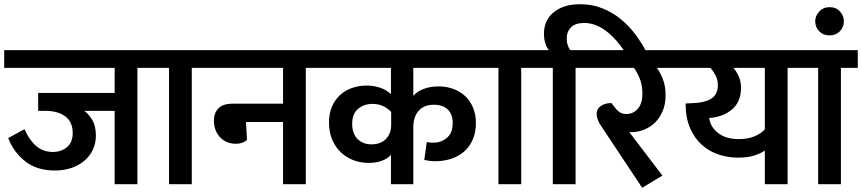

<svg xmlns="http://www.w3.org/2000/svg" viewBox="-30 -874 4090 911"><path d="M370 -348Q389 -335 407 -306Q425 -277 425 -231Q425 -194 410.5 -163.5Q396 -133 370 -111Q344 -89 308.5 -77Q273 -65 231 -65Q144 -65 89 -109Q34 -153 9 -219L86 -261Q110 -208 142.5 -180.5Q175 -153 221 -153Q260 -153 287.5 -175.5Q315 -198 315 -243Q315 -295 280 -321.5Q245 -348 186 -348H151V-433H514V-552H-10V-636H707V-552H622V0H514V-348Z M772 -552H687V-636H965V-552H880V0H772Z M1313 -382V-552H945V-636H1506V-552H1421V0H1313V-295H1137L1142 -210Q1138 -205 1123.5 -198.5Q1109 -192 1089 -192Q1043 -192 1014 -223Q985 -254 985 -302Q985 -338 1006.5 -360Q1028 -382 1073 -382Z M1826 -343Q1809 -361 1787 -371Q1765 -381 1737 -381Q1697 -381 1669 -357.5Q1641 -334 1641 -287Q1641 -240 1666.5 -214.5Q1692 -189 1734 -189Q1752 -189 1768.5 -194.5Q1785 -200 1797.5 -211Q1810 -222 1818 -240Q1826 -258 1826 -282ZM1931 0H1825V-140Q1812 -123 1784 -112Q1756 -101 1720 -101Q1682 -101 1648 -113.5Q1614 -126 1588 -150.5Q1562 -175 1546.5 -210.5Q1531 -246 1531 -293Q1531 -336 1545.5 -369Q1560 -402 1584.5 -424Q1609 -446 1641.5 -457Q1674 -468 1710 -468Q1744 -468 1774.5 -457.5Q1805 -447 1825 -427V-552H1486V-636H2283V-552H1931V-419Q1947 -439 1978.5 -451.5Q2010 -464 2051 -464Q2088 -464 2120 -452.5Q2152 -441 2176 -419Q2200 -397 2214 -364.5Q2228 -332 2228 -291Q2228 -245 2212.5 -210.5Q2197 -176 2170.5 -153.5Q2144 -131 2109 -120Q2074 -109 2034 -109Q2023 -109 2007 -111Q1991 -113 1983 -115L1995 -200Q2010 -197 2026 -197Q2063 -197 2090.5 -220Q2118 -243 2118 -291Q2118 -332 2094.5 -354.5Q2071 -377 2029 -377Q1981 -377 1956 -348Q1931 -319 1931 -269Z M2335 -552H2250V-636H2528V-552H2443V0H2335Z M2593 -552H2508V-636H2575Q2564 -647 2557.5 -668.5Q2551 -690 2551 -714Q2551 -779 2598 -816.5Q2645 -854 2722 -854Q2779 -854 2827 -835Q2875 -816 2914.5 -784Q2954 -752 2984.5 -711Q3015 -670 3038 -626L3044 -613L2965 -581L2955 -598Q2934 -632 2910 -662.5Q2886 -693 2859.5 -716Q2833 -739 2803.5 -752Q2774 -765 2742 -765Q2700 -765 2679.5 -744.5Q2659 -724 2659 -693Q2659 -673 2664 -659Q2669 -645 2675 -636H2786V-552H2701V0H2593Z M3113 -41 3017 17 2831 -263Q2814 -287 2807.5 -303Q2801 -319 2801 -333Q2801 -357 2820.5 -371Q2840 -385 2871 -385L2890 -361Q2911 -333 2941 -333Q2974 -333 2996 -357.5Q3018 -382 3018 -430Q3018 -472 3005 -502.5Q2992 -533 2978 -552H2766V-636H3203V-552H3087Q3100 -535 3114 -501.5Q3128 -468 3128 -421Q3128 -379 3114 -346.5Q3100 -314 3077.5 -292Q3055 -270 3025.5 -258.5Q2996 -247 2966 -247H2956Z M3707 -552V0H3599V-160Q3585 -149 3553.5 -137.5Q3522 -126 3471 -126Q3425 -126 3380.5 -140.5Q3336 -155 3301 -186Q3266 -217 3244.5 -266Q3223 -315 3223 -383L3247 -384Q3314 -386 3345 -406Q3376 -426 3376 -471Q3376 -495 3365.5 -515.5Q3355 -536 3341 -552H3183V-636H3792V-552ZM3599 -261V-552H3450Q3464 -536 3475 -512Q3486 -488 3486 -458Q3486 -391 3443.5 -355Q3401 -319 3335 -314Q3340 -273 3376.5 -243.5Q3413 -214 3476 -214Q3521 -214 3553 -228.5Q3585 -243 3599 -261Z M3852 -552H3772V-636H4040V-552H3960V0H3852ZM3838 -774Q3838 -798 3857 -819Q3876 -840 3906 -840Q3938 -840 3956 -819Q3974 -798 3974 -774Q3974 -745 3955 -725.5Q3936 -706 3906 -706Q3876 -706 3857 -725.5Q3838 -745 3838 -774Z"/></svg>

Font: Ek Mukta SemiBold
Style: Regular
Weight: 600
Designer: Girish Dalvi and Yashodeep Gholap
Foundry: Ek Type
Version: Version 2.538;PS 1.002;hotconv 16.6.51;makeotf.lib2.5.65220;